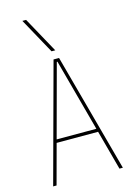

<svg xmlns="http://www.w3.org/2000/svg" viewBox="-145 -1072 791 1144"><g transform="rotate(-15 250.0 -500.0)"><path d="M35 0 233 -730H267L465 0H444L252 -711H248L56 0ZM115 -245V-265H385V-245ZM234 -780 113 -1000H136L257 -780Z"/></g></svg>

Font: M PLUS 1 Code Thin
Style: Regular
Weight: 250
Designer: Coji Morishita
Foundry: UNDERFOREST DESIGN
Version: Version 1.002